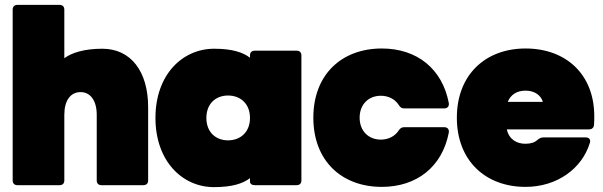

<svg xmlns="http://www.w3.org/2000/svg" viewBox="-20 -760 2475 788"><path d="M32 -720V-20C32 -7 39 0 52 0H224C237 0 244 -7 244 -20V-289C244 -347 269 -382 311 -382C351 -382 377 -347 377 -289V-20C377 -7 384 0 397 0H568C581 0 588 -7 588 -20V-320C588 -467 517 -560 400 -560C325 -560 273 -543 244 -521V-720C244 -733 237 -740 224 -740H52C39 -740 32 -733 32 -720Z M858 8C933 8 978 -7 1006 -29V-15C1006 -6 1013 0 1026 0H1197C1210 0 1217 -7 1217 -20V-532C1217 -545 1210 -552 1197 -552H1026C1013 -552 1006 -545 1006 -532V-523C978 -545 933 -560 859 -560C729 -560 618 -454 618 -276C618 -98 729 8 858 8ZM827 -276C827 -335 866 -368 916 -368C966 -368 1006 -335 1006 -276C1006 -217 966 -184 916 -184C866 -184 827 -217 827 -276Z M1547 -561C1382 -561 1266 -454 1266 -277C1266 -100 1382 7 1547 7C1690 7 1795 -75 1822 -216C1824 -230 1816 -238 1803 -238H1639C1628 -238 1622 -233 1616 -224C1601 -201 1574 -187 1543 -187C1492 -187 1456 -223 1456 -277C1456 -331 1492 -367 1543 -367C1574 -367 1601 -353 1616 -330C1622 -320 1628 -315 1639 -315H1803C1816 -315 1824 -323 1822 -337C1795 -479 1690 -561 1547 -561Z M2208 -342H2064C2076 -372 2102 -388 2137 -388C2174 -388 2200 -369 2208 -342ZM1855 -277C1855 -101 1972 7 2137 7C2266 7 2369 -68 2401 -174C2405 -187 2398 -196 2384 -196H2210C2200 -196 2193 -192 2185 -185C2175 -176 2160 -170 2136 -170C2104 -170 2070 -185 2060 -229H2397C2409 -229 2417 -235 2418 -248C2419 -260 2419 -274 2419 -283C2419 -455 2303 -561 2137 -561C1972 -561 1855 -453 1855 -277Z"/></svg>

Font: Malmofest Black-Rounded
Style: Regular
Weight: 800
Designer: Jonny Pinhorn (Poppins), Kolossal
Version: Version 1.004;Glyphs 3.1.2 (3151)